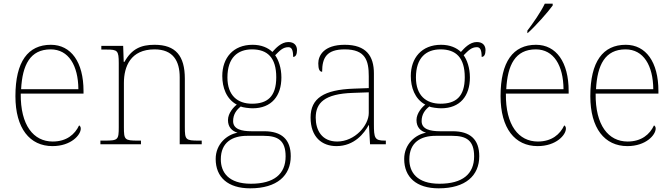

<svg xmlns="http://www.w3.org/2000/svg" viewBox="-20 -786 3661 1046"><path d="M266 10C367 10 420 -51 420 -85C420 -94 417 -99 411 -103C388 -54 343 -15 267 -15C163 -15 91 -103 93 -276H435V-290C435 -448 367 -542 257 -542C133 -542 64 -451 64 -262C64 -87 142 10 266 10ZM407 -300H95C102 -432 144 -517 256 -517C354 -517 406 -429 407 -300Z M527 0H748V-20H732C659 -20 655 -24 655 -94V-334C655 -423 691 -517 822 -517C923 -517 959 -454 959 -365V0H1079V-20H1064C991 -20 987 -24 987 -94V-357C987 -482 937 -542 822 -542C748 -542 698 -520 658 -449H654L651 -536H532V-516H560C620 -516 627 -511 627 -442V-94C627 -24 623 -20 550 -20H527Z M1343 240C1490 240 1564 170 1564 65C1564 -27 1514 -71 1419 -71H1350C1296 -71 1250 -82 1250 -126C1250 -164 1269 -188 1292 -206C1302 -200 1340 -196 1356 -196C1460 -196 1513 -264 1513 -364C1513 -417 1497 -460 1479 -485C1504 -510 1521 -529 1551 -529C1569 -529 1577 -514 1577 -476C1591 -476 1598 -490 1598 -513C1598 -537 1584 -557 1551 -557C1512 -557 1482 -523 1464 -503C1440 -526 1404 -542 1356 -542C1250 -542 1191 -470 1191 -372C1191 -311 1212 -247 1270 -216C1254 -204 1222 -170 1222 -132C1222 -93 1244 -72 1274 -63C1217 -53 1155 -2 1155 80C1155 179 1221 240 1343 240ZM1353 -221C1275 -221 1219 -265 1219 -364C1219 -472 1275 -517 1353 -517C1437 -517 1485 -472 1485 -365C1485 -258 1435 -221 1353 -221ZM1347 215C1224 215 1183 152 1183 82C1183 -11 1246 -46 1326 -46H1417C1494 -46 1536 -21 1536 66C1536 162 1473 215 1347 215Z M1813 10C1911 10 1965 -61 1988 -104H1990L1996 0H2082V-20H2075C2021 -20 2017 -35 2017 -110V-386C2017 -481 1975 -542 1858 -542C1743 -542 1714 -482 1714 -441C1714 -409 1721 -395 1735 -395C1735 -471 1759 -517 1858 -517C1971 -517 1989 -456 1989 -371V-306L1906 -303C1745 -297 1672 -251 1672 -146C1672 -39 1734 10 1813 10ZM1817 -15C1733 -15 1700 -77 1700 -145C1700 -225 1747 -275 1903 -280L1989 -283V-170C1989 -104 1914 -15 1817 -15Z M2370 240C2517 240 2591 170 2591 65C2591 -27 2541 -71 2446 -71H2377C2323 -71 2277 -82 2277 -126C2277 -164 2296 -188 2319 -206C2329 -200 2367 -196 2383 -196C2487 -196 2540 -264 2540 -364C2540 -417 2524 -460 2506 -485C2531 -510 2548 -529 2578 -529C2596 -529 2604 -514 2604 -476C2618 -476 2625 -490 2625 -513C2625 -537 2611 -557 2578 -557C2539 -557 2509 -523 2491 -503C2467 -526 2431 -542 2383 -542C2277 -542 2218 -470 2218 -372C2218 -311 2239 -247 2297 -216C2281 -204 2249 -170 2249 -132C2249 -93 2271 -72 2301 -63C2244 -53 2182 -2 2182 80C2182 179 2248 240 2370 240ZM2380 -221C2302 -221 2246 -265 2246 -364C2246 -472 2302 -517 2380 -517C2464 -517 2512 -472 2512 -365C2512 -258 2462 -221 2380 -221ZM2374 215C2251 215 2210 152 2210 82C2210 -11 2273 -46 2353 -46H2444C2521 -46 2563 -21 2563 66C2563 162 2500 215 2374 215Z M2853 -619V-606H2855C2896 -642 2966 -721 2991 -756V-766H2948C2927 -721 2882 -657 2853 -619ZM2909 10C3010 10 3063 -51 3063 -85C3063 -94 3060 -99 3054 -103C3031 -54 2986 -15 2910 -15C2806 -15 2734 -103 2736 -276H3078V-290C3078 -448 3010 -542 2900 -542C2776 -542 2707 -451 2707 -262C2707 -87 2785 10 2909 10ZM3050 -300H2738C2745 -432 2787 -517 2899 -517C2997 -517 3049 -429 3050 -300Z M3398 10C3499 10 3552 -51 3552 -85C3552 -94 3549 -99 3543 -103C3520 -54 3475 -15 3399 -15C3295 -15 3223 -103 3225 -276H3567V-290C3567 -448 3499 -542 3389 -542C3265 -542 3196 -451 3196 -262C3196 -87 3274 10 3398 10ZM3539 -300H3227C3234 -432 3276 -517 3388 -517C3486 -517 3538 -429 3539 -300Z"/></svg>

Font: Noto Serif Sinhala Thin
Style: Regular
Weight: 100
Designer: Jelle Bosma - Monotype Design Team
Foundry: Monotype Imaging Inc.
Version: Version 2.007